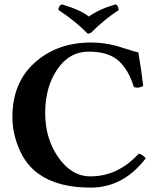

<svg xmlns="http://www.w3.org/2000/svg" viewBox="-20 -854 746 884"><path d="M158.2 -53.2Q100.1 -94.2 68.6 -167.2Q37.1 -240.2 37.1 -314.9Q37.1 -474.1 140.6 -566.2Q244.1 -658.2 397.9 -658.2Q469.7 -658.2 538.3 -636Q606.9 -613.8 617.2 -612.8Q634.3 -507.8 639.2 -458Q617.2 -445.8 596.2 -453.1Q573.2 -530.3 527.1 -573.2Q481 -616.2 387.2 -616.2Q299.3 -616.2 243.7 -534.7Q188 -453.1 188 -334Q188 -215.8 249 -128.9Q310.1 -42 396 -42Q522.9 -42 618.2 -146Q626 -146 636.5 -138.9Q647 -131.8 650.9 -125Q547.9 9.8 397 9.8Q246.1 9.8 158.2 -53.2ZM249 -808.1Q249 -827.1 265.1 -834Q351.1 -808.1 389.2 -777.8Q434.1 -811 512.2 -834Q526.4 -828.1 525.9 -807.1Q461.9 -766.1 398.9 -703.1L384.8 -698.2Q323.2 -760.3 249 -808.1Z"/></svg>

Font: Linux Libertine
Style: Bold
Weight: 700
Designer: Philipp H. Poll
Foundry: Philipp H. Poll
Version: Version 5.0.3